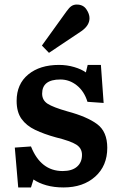

<svg xmlns="http://www.w3.org/2000/svg" viewBox="-20 -809 520 843"><path d="M60 14 45 -161 116 -166Q159 -58 255 -58Q296 -58 318 -77Q340 -96 340 -129Q340 -158 315 -174Q290 -190 225 -206Q174 -220 135 -238.5Q96 -257 74.5 -287Q53 -317 53 -366Q53 -440 104 -482Q155 -524 239 -524Q274 -524 306 -514.5Q338 -505 357 -491L365 -524H423L435 -357L364 -362Q350 -408 317.5 -434Q285 -460 245 -460Q165 -460 165 -398Q165 -369 189 -353.5Q213 -338 276 -320Q362 -297 406.5 -264Q451 -231 451 -160Q451 -81 398 -33.5Q345 14 259 14Q217 14 183.5 4.5Q150 -5 127 -21L116 14ZM195 -577 164 -609 272 -759Q284 -776 294 -782.5Q304 -789 317 -789Q345 -789 359 -768.5Q373 -748 373 -729Q373 -697 337 -672Z"/></svg>

Font: Literata 12pt SemiBold
Style: Regular
Weight: 600
Designer: Latin by Veronika Burian and Jose Scaglione. Greek by Irene Vlachou. Cyrillic by Vera Evstafieva.
Foundry: TypeTogether
Version: Version 3.002